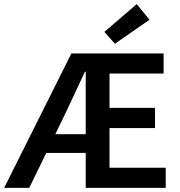

<svg xmlns="http://www.w3.org/2000/svg" viewBox="-23 -914 877 934"><path d="M296.9 -366.2 246.1 -261.2H394V-564.9H390.1Q373.5 -530.8 342.8 -464.1Q312 -397.5 296.9 -366.2ZM-2.9 0 324.2 -653.8H772.9V-556.2H509.8V-389.2H731V-291H509.8V-98.1H783.2V0H394V-169.9H202.1L119.1 0ZM536.1 -701.2 484.9 -758.8 642.1 -894 704.1 -817.9Z"/></svg>

Font: Toshiba Sans Medium
Style: Regular
Weight: 500
Designer: Paul D. Hunt
Foundry: Toshiba Corporation
Version: Version 2.020;PS 2.0;hotconv 1.0.86;makeotf.lib2.5.63406